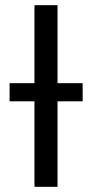

<svg xmlns="http://www.w3.org/2000/svg" viewBox="-20 -717 356 741"><path d="M202 4V-326H299V-396H202V-697H113V-396H17V-326H113V4Z"/></svg>

Font: Repo
Style: Regular
Weight: 400
Designer: Stefan Peev
Foundry: Context Ltd
Version: Version 0.000